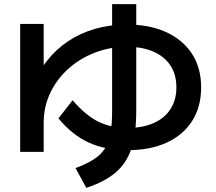

<svg xmlns="http://www.w3.org/2000/svg" viewBox="-20 -813 1040 923"><path d="M77 -83V-698H190V-392H137Q161 -463 204.5 -519Q248 -575 307 -614.5Q366 -654 437.5 -674.5Q509 -695 591 -695Q700 -695 780 -658Q860 -621 903.5 -553.5Q947 -486 947 -393Q947 -300 904 -232Q861 -164 781.5 -127.5Q702 -91 592 -91Q487 -91 407 -127.5Q327 -164 261 -244L329 -331Q391 -259 452 -228.5Q513 -198 592 -198Q667 -198 720 -222Q773 -246 800.5 -290Q828 -334 828 -393Q828 -455 799 -498.5Q770 -542 717 -565Q664 -588 591 -588Q508 -588 435 -559.5Q362 -531 307 -481Q252 -431 221 -365Q190 -299 190 -223V-83ZM343 -5Q395 -24 430 -46.5Q465 -69 484.5 -99.5Q504 -130 511.5 -174Q519 -218 519 -282V-793H635V-282Q635 -172 612.5 -101.5Q590 -31 538 14.5Q486 60 395 90Z"/></svg>

Font: M PLUS 1 SemiBold
Style: Regular
Weight: 600
Designer: Coji Morishita
Foundry: UNDERFOREST DESIGN
Version: Version 1.001